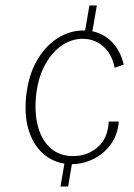

<svg xmlns="http://www.w3.org/2000/svg" viewBox="-20 -591 488 700"><path d="M289.5 -475 306 -571H333L316.5 -475ZM200.5 89 217 -7H244.5L228.5 89ZM241 7.5Q189.5 7.5 149.2 -21.2Q109 -50 88.5 -104.8Q68 -159.5 75 -236.5Q82.5 -313 113 -367.5Q143.5 -422 188.8 -451Q234 -480 285 -480Q313.5 -480 337.2 -471.2Q361 -462.5 379.8 -446Q398.5 -429.5 411.5 -406.8Q424.5 -384 431 -355.5L398 -344Q387.5 -395.5 355.8 -422.5Q324 -449.5 281.5 -449.5Q240 -449.5 203.2 -423.8Q166.5 -398 141.8 -350.2Q117 -302.5 111 -236.5Q105.5 -176 119.2 -127.2Q133 -78.5 165.2 -50.2Q197.5 -22 247 -22Q298.5 -22 336 -54.2Q373.5 -86.5 376.5 -148H413Q409.5 -100 384.2 -65.2Q359 -30.5 321 -11.5Q283 7.5 241 7.5Z"/></svg>

Font: Karla ExtraLight
Style: Italic
Weight: 250
Italic angle: -8°
Designer: Jonathan Pinhorn
Version: Version 2.004;gftools[0.9.33]